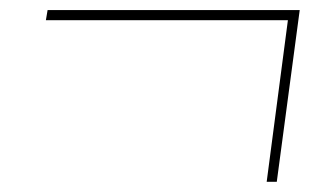

<svg xmlns="http://www.w3.org/2000/svg" viewBox="-20 -580 640 380"><path d="M70.8 -540 74.2 -560.1H573.2L527.8 -220.2H507.8L549.8 -540Z"/></svg>

Font: Cooper Hewitt
Style: Thin Italic
Weight: 702
Designer: Village Type and Design LLC
Foundry: Cooper Hewitt Smithsonian Design Museum
Version: 1.000